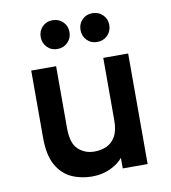

<svg xmlns="http://www.w3.org/2000/svg" viewBox="-82 -791 780 874"><g transform="rotate(-10 308.0 -354.0)"><path d="M274 12Q222 12 178.8 -8Q135.5 -28 109.8 -74.5Q84 -121 84 -200V-511H199V-225Q199 -154 229.8 -126Q260.5 -98 304 -98Q334 -98 359.8 -109.2Q385.5 -120.5 401.2 -147.8Q417 -175 417 -223V-511H532V0H417V-49Q396 -23 358.2 -5.5Q320.5 12 274 12ZM219 -587Q190.5 -587 171.8 -606.2Q153 -625.5 153 -654Q153 -682 171.8 -701Q190.5 -720 219 -720Q247.5 -720 266.8 -701Q286 -682 286 -654Q286 -625.5 266.8 -606.2Q247.5 -587 219 -587ZM403 -587Q374.5 -587 355.8 -606.2Q337 -625.5 337 -654Q337 -682 355.8 -701Q374.5 -720 403 -720Q431.5 -720 450.8 -701Q470 -682 470 -654Q470 -625.5 450.8 -606.2Q431.5 -587 403 -587Z"/></g></svg>

Font: Overpass Mono Light
Style: Regular
Weight: 300
Monospace: yes
Designer: Delve Withrington, Dave Bailey
Foundry: Delve Fonts LLC
Version: Version 4.000